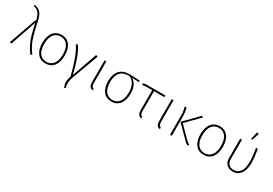

<svg xmlns="http://www.w3.org/2000/svg" viewBox="41 -1849 4471 3150"><g transform="rotate(30 2276.5 -274.0)"><path d="M87 -739Q173 -720 210.5 -670Q248 -620 270 -509Q289 -412 311 -334Q333 -256 347 -213.5Q361 -171 388 -122.5Q415 -74 423 -61.5Q431 -49 462 -6L430 6Q397 -41 381.5 -66Q366 -91 338 -149.5Q310 -208 287 -290.5Q264 -373 241 -488L72 6L39 -2L221 -520H236Q217 -609 185 -652.5Q153 -696 82 -713Z M718 -531Q817 -531 873 -461Q929 -391 929 -262Q929 -134 872 -62Q815 10 717 10Q618 10 561.5 -61.5Q505 -133 505 -259Q505 -387 562.5 -459Q620 -531 718 -531ZM541 -259Q541 -145 587.5 -83Q634 -21 717 -21Q799 -21 846.5 -83Q894 -145 894 -262Q894 -377 847.5 -438.5Q801 -500 718 -500Q635 -500 588 -438Q541 -376 541 -259Z M1024 -526Q1122 -398 1203 -51L1370 -527L1406 -518L1222 -17Q1200 41 1197 88Q1194 135 1209 195L1181 199Q1161 145 1161.5 97.5Q1162 50 1184 -11Q1085 -392 992 -515Z M1568 -520V-112Q1568 -71 1579 -52Q1590 -33 1616 -23L1605 5Q1565 -8 1549.5 -34Q1534 -60 1534 -111V-520Z M2199 -520V-492L2066 -501Q2178 -433 2178 -262Q2178 -134 2121 -62Q2064 10 1966 10Q1867 10 1810.5 -61.5Q1754 -133 1754 -259Q1754 -384 1816 -456Q1878 -528 2003 -528Q2075 -528 2199 -520ZM2143 -262Q2143 -439 2021 -502H2020Q1899 -503 1844.5 -441Q1790 -379 1790 -259Q1790 -145 1836.5 -83Q1883 -21 1966 -21Q2048 -21 2095.5 -83Q2143 -145 2143 -262Z M2685 -488H2489V-112Q2489 -71 2500 -52Q2511 -33 2537 -23L2527 5Q2487 -9 2471 -34.5Q2455 -60 2455 -111V-488H2347Q2301 -488 2272 -479L2264 -508Q2293 -520 2343 -520H2685Z M2841 -520V-112Q2841 -71 2852 -52Q2863 -33 2889 -23L2878 5Q2838 -8 2822.5 -34Q2807 -60 2807 -111V-520Z M3372 -531 3401 -516 3159 -271 3373 -56Q3406 -24 3428 -19L3418 8Q3387 4 3349 -36L3116 -270ZM3084 -526Q3108 -448 3108 -348V0H3074V-354Q3074 -448 3052 -521Z M3714 -531Q3813 -531 3869 -461Q3925 -391 3925 -262Q3925 -134 3868 -62Q3811 10 3713 10Q3614 10 3557.5 -61.5Q3501 -133 3501 -259Q3501 -387 3558.5 -459Q3616 -531 3714 -531ZM3537 -259Q3537 -145 3583.5 -83Q3630 -21 3713 -21Q3795 -21 3842.5 -83Q3890 -145 3890 -262Q3890 -377 3843.5 -438.5Q3797 -500 3714 -500Q3631 -500 3584 -438Q3537 -376 3537 -259Z M4291 -747 4330 -739 4283 -603 4259 -608ZM4438 -520Q4464 -368 4464 -264Q4464 -128 4408 -59Q4352 10 4265 10Q4193 10 4148 -33Q4103 -76 4103 -156V-520H4137V-158Q4137 -89 4172 -55Q4207 -21 4265 -21Q4335 -21 4382 -78.5Q4429 -136 4429 -265Q4429 -377 4403 -520Z"/></g></svg>

Font: Fira Sans UltraLight
Style: Regular
Weight: 200
Designer: Carrois Corporate & Edenspiekermann AG
Foundry: Carrois Corporate GbR & Edenspiekermann AG
Version: Version 4.106;PS 004.106;hotconv 1.0.70;makeotf.lib2.5.58329